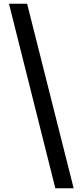

<svg xmlns="http://www.w3.org/2000/svg" viewBox="-20 -825 428 1027"><path d="M28 -805H125L374 182H276Z"/></svg>

Font: `nÑOS-|
Style: Bold
Weight: 700
Designer: Ryoko NISHIZUKA ¬âXZm¬º[P (kana & ideographs); Paul D. Hunt (Latin, Greek & Cyrillic); Wenlong ZHANG _ e¬á¬ü¬ô (bopomof
Foundry: Adobe Systems Incorporated
Version: Version 1.00 June 24, 2014, initial release